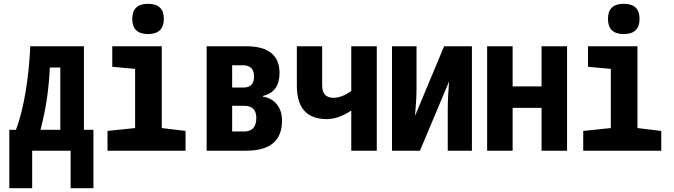

<svg xmlns="http://www.w3.org/2000/svg" viewBox="-20 -792 3540 1009"><path d="M29 197H149V0H351V197H471V-110H421V-549H139Q134 -428 115 -312Q96 -196 64 -110H29ZM193 -110Q216 -200 227 -277Q238 -354 242 -437H297V-110Z M758 -613Q841 -613 841 -693Q841 -772 758 -772Q675 -772 675 -693Q675 -613 758 -613ZM545 0H955V-104L830 -119V-549H570V-441L690 -430V-119L545 -104Z M1066 0H1274Q1462 0 1462 -158Q1462 -210 1435 -243.5Q1408 -277 1362 -284V-288Q1449 -309 1449 -408Q1449 -549 1273 -549H1066ZM1200 -332V-449H1257Q1315 -449 1315 -390Q1315 -332 1260 -332ZM1200 -101V-236H1263Q1327 -236 1327 -172Q1327 -101 1262 -101Z M1826 0H1960V-549H1826V-313Q1774 -278 1733 -278Q1673 -278 1673 -343V-549H1540V-342Q1540 -166 1697 -166Q1758 -166 1826 -211Z M2040 0H2187L2340 -364Q2337 -325 2335 -288.5Q2333 -252 2333 -216V0H2460V-549H2314L2161 -183Q2165 -230 2167 -264Q2169 -298 2169 -336V-549H2040Z M2540 0V-549H2674V-338H2826V-549H2960V0H2826V-225H2674V0Z M3258 -613Q3341 -613 3341 -693Q3341 -772 3258 -772Q3175 -772 3175 -693Q3175 -613 3258 -613ZM3045 0H3455V-104L3330 -119V-549H3070V-441L3190 -430V-119L3045 -104Z"/></svg>

Font: Noto Sans Mono Condensed Extra
Style: Regular
Weight: 800
Width: 3
Designer: Monotype Design Team
Foundry: Monotype Imaging Inc.
Version: Version 1.900